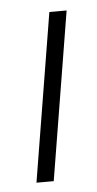

<svg xmlns="http://www.w3.org/2000/svg" viewBox="-92 -792 450 895"><g transform="rotate(10 133.0 -344.5)"><path d="M149 63 70 -731 148 -752 227 42Z"/></g></svg>

Font: Nunito Sans 7pt Condensed Medium
Style: Italic
Weight: 500
Width: 3
Italic angle: -9°
Designer: Vernon Adams
Foundry: Vernon Adams
Version: Version 3.101;gftools[0.9.27]